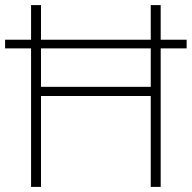

<svg xmlns="http://www.w3.org/2000/svg" viewBox="-20 -734 753 754"><path d="M102 0H141V-357H572V0H611V-544H713V-578H611V-714H572V-578H141V-714H102V-578H0V-544H102ZM141 -393V-544H572V-393Z"/></svg>

Font: Noto Sans Lao ExtraLight
Style: Regular
Weight: 200
Designer: Monotype Design Team
Foundry: Monotype Imaging Inc.
Version: Version 2.003